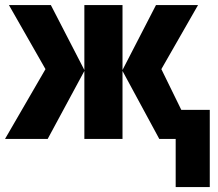

<svg xmlns="http://www.w3.org/2000/svg" viewBox="-25 -555 872 767"><path d="M598.1 -534.7H766.1L619.6 -278.8L699.2 -116.2H813V192.4H676.8V0H611.3L464.4 -271.5V0H312V-271.5L165.5 0H-4.9L156.7 -278.8L10.7 -534.7H178.2L312 -275.4V-534.7H464.4V-275.4Z"/></svg>

Font: Lunasima
Style: Bold
Weight: 700
Designer: The DocRepair Project, Monotype Design Team
Foundry: Google
Version: Version 2.009